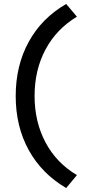

<svg xmlns="http://www.w3.org/2000/svg" viewBox="-20 -731 438 966"><path d="M313 215Q190 143 124.5 24Q59 -95 59 -248Q59 -401 124.5 -520.5Q190 -640 313 -711L367 -647Q264 -585 209 -482Q154 -379 154 -248Q154 -118 209 -14.5Q264 89 367 150Z"/></svg>

Font: Red Hat Display SemiBold
Style: Regular
Weight: 600
Designer: Pentagram, MCKL
Foundry: Pentagram, MCKL
Version: Version 1.023